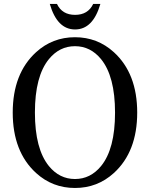

<svg xmlns="http://www.w3.org/2000/svg" viewBox="-20 -934 753 964"><path d="M230 -914.1Q230 -914.1 266.1 -914.1Q292 -859.4 356.9 -859.4Q421.9 -859.4 447.8 -914.1H483.9Q446.8 -786.1 356.9 -786.1Q267.1 -786.1 230 -914.1ZM487.3 -100.1Q557.6 -186 557.6 -368.4Q557.6 -550.8 487.3 -637.2Q434.1 -702.1 356.4 -702.1Q278.8 -702.1 225.6 -637.2Q155.3 -551.3 155.3 -368.9Q155.3 -186.5 225.6 -100.1Q278.8 -35.2 356.4 -35.2Q434.1 -35.2 487.3 -100.1ZM161.1 -65.4Q43.9 -172.4 43.9 -368.7Q43.9 -564.9 161.1 -671.9Q243.7 -747.1 356.4 -747.1Q469.2 -747.1 551.8 -671.9Q668.9 -564.9 668.9 -368.7Q668.9 -172.4 551.8 -65.4Q469.2 9.8 356.4 9.8Q243.7 9.8 161.1 -65.4Z"/></svg>

Font: Modern Antiqua
Style: Book
Weight: 400
Designer: Wojciech Kalinowski "wmk69" (wmk69@o2.pl)
Foundry: Wojciech Kalinowski "wmk69" (wmk69@o2.pl)
Version: Version 3.1.0; 2021-05-28